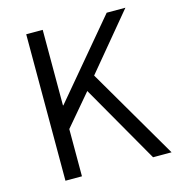

<svg xmlns="http://www.w3.org/2000/svg" viewBox="-100 -744 773 832"><g transform="rotate(-15 286.5 -328.5)"><path d="M92 -657H166V-318H168L453 -657H537L330 -408L568 0H485L284 -351L166 -212V0H92Z"/></g></svg>

Font: Assistant-zap
Style: zap
Weight: 400
Designer: Hebrew By Ben Nathan, Latin by Paul Hunt
Version: Version 2.001